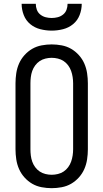

<svg xmlns="http://www.w3.org/2000/svg" viewBox="-20 -975 540 1003"><path d="M250 8Q224 8 197.5 3Q171 -2 148.5 -15Q126 -28 108 -48Q90 -68 79.5 -92Q69 -116 65 -142.5Q61 -169 61 -195V-540Q61 -566 65 -592.5Q69 -619 79.5 -643Q90 -667 108 -687Q126 -707 148.5 -720Q171 -733 197.5 -738Q224 -743 250 -743Q276 -743 302.5 -738Q329 -733 351.5 -720Q374 -707 392 -687Q410 -667 420.5 -643Q431 -619 435 -592.5Q439 -566 439 -540V-195Q439 -169 435 -142.5Q431 -116 420.5 -92Q410 -68 392 -48Q374 -28 351.5 -15Q329 -2 302.5 3Q276 8 250 8ZM250 -62Q266 -62 282.5 -66Q299 -70 312.5 -79Q326 -88 336 -101.5Q346 -115 351.5 -130.5Q357 -146 359.5 -162.5Q362 -179 362 -195V-540Q362 -556 359.5 -572.5Q357 -589 351.5 -604.5Q346 -620 336 -633.5Q326 -647 312.5 -656Q299 -665 282.5 -669Q266 -673 250 -673Q234 -673 217.5 -669Q201 -665 187.5 -656Q174 -647 164 -633.5Q154 -620 148.5 -604.5Q143 -589 141 -572.5Q139 -556 139 -540V-195Q139 -179 141 -162.5Q143 -146 148.5 -130.5Q154 -115 164 -101.5Q174 -88 187.5 -79Q201 -70 217.5 -66Q234 -62 250 -62ZM250 -815Q220 -815 190.5 -822.5Q161 -830 138 -849Q115 -868 104 -896.5Q93 -925 93 -955H167Q167 -939 172.5 -924Q178 -909 190.5 -899Q203 -889 218.5 -885Q234 -881 250 -881Q266 -881 281.5 -885Q297 -889 309.5 -899Q322 -909 327.5 -924Q333 -939 333 -955H407Q407 -925 396 -896.5Q385 -868 362 -849Q339 -830 309.5 -822.5Q280 -815 250 -815Z"/></svg>

Font: Iosevka Curly Slab
Style: Regular
Weight: 400
Monospace: yes
Designer: Belleve Invis
Foundry: Belleve Invis
Version: Version 22.1.2; ttfautohint (v1.8.4)